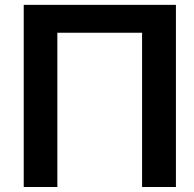

<svg xmlns="http://www.w3.org/2000/svg" viewBox="-20 -750 778 770"><path d="M210 0V-618.7H549.8V0H685.5V-730.5H75.2V0Z"/></svg>

Font: Winston SemiBold
Style: Regular
Weight: 600
Designer: Vernon Adams, Kim Jin-seong, David Berlow, Cristiano Sobral
Foundry: The Winston Project Authors
Version: Version 3.004